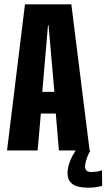

<svg xmlns="http://www.w3.org/2000/svg" viewBox="-20 -696 492 888"><path d="M12.5 0H154L169 -171H238L252.5 0H394.5L310 -676H95.5ZM175.5 -271 202 -579.5H204.5L231.5 -271ZM384.5 172Q401.5 172 416 170.5Q430.5 169 440.2 166.5Q450 164 452.5 163.5L451.5 91Q450 92 441.8 94.5Q433.5 97 422.8 98.2Q412 99.5 402 99.5Q387.5 99.5 380.5 93Q373.5 86.5 373.5 74.5Q373.5 63.5 377.2 49.8Q381 36 387 22Q393 8 398 0H330Q324.5 8 315.2 24.8Q306 41.5 299.2 62.8Q292.5 84 292.5 105Q292.5 132.5 306 147Q319.5 161.5 340.5 166.8Q361.5 172 384.5 172Z"/></svg>

Font: Anybody ExtraCondensed
Style: Bold
Weight: 700
Width: 2
Version: Version 1.113;gftools[0.9.25]